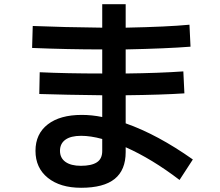

<svg xmlns="http://www.w3.org/2000/svg" viewBox="-20 -832 1040 909"><path d="M830 20Q699 -80 575 -135V-112Q575 -27 523 15Q471 57 364 57Q265 57 206.5 10Q148 -37 148 -118Q148 -198 206 -243Q264 -288 367 -288Q415 -288 464 -278V-381Q289 -383 166 -387L168 -490Q294 -484 464 -484V-598Q302 -598 132 -605L135 -709Q281 -703 464 -701V-812H575V-701Q774 -705 877 -715L882 -611Q768 -602 575 -598V-484Q735 -486 848 -494L853 -390Q748 -383 575 -381V-248Q726 -195 893 -77ZM464 -174Q409 -189 364 -189Q315 -189 289.5 -170.5Q264 -152 264 -118Q264 -84 290 -65.5Q316 -47 363 -47Q413 -47 438.5 -63.5Q464 -80 464 -117Z"/></svg>

Font: IBM Plex Sans JP SemiBold
Style: Regular
Weight: 600
Designer: Mike Abbink; Paul van der Laan; Pieter van Rosmalen; Wujin Sim; Yejin Wi; Jinhee Kim; Boomi Park; Yona Kim; Kichan Ma
Foundry: Sandoll Inc.
Version: Version 1.001